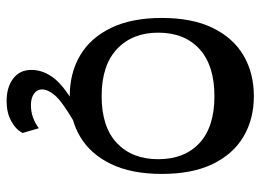

<svg xmlns="http://www.w3.org/2000/svg" viewBox="-126 -475 808 596"><g transform="rotate(90 278.0 -177.0)"><path d="M278.5 10.5Q206.8 10.5 152.2 -21.6Q97.6 -53.7 66.7 -117.5Q35.7 -181.3 35.7 -275.3Q35.7 -369.9 66.7 -433.3Q97.6 -496.8 152.2 -528.9Q206.8 -561 278.5 -561Q349.5 -561 403.9 -528.9Q458.4 -496.8 489.1 -433.3Q519.9 -369.9 519.9 -275.3Q519.9 -181.3 489.1 -117.5Q458.4 -53.7 403.9 -21.6Q349.5 10.5 278.5 10.5ZM278.5 -88.5Q374 -88.5 424.1 -135.8Q474.2 -183.1 474.2 -264.2Q474.2 -345.7 424.1 -392.2Q374 -438.6 278.5 -438.6Q183 -438.6 132.2 -392.2Q81.4 -345.7 81.4 -264.2Q81.4 -183.8 132.2 -136.1Q183 -88.5 278.5 -88.5ZM293.9 206.5Q250.8 206.5 223.9 186.1Q197 165.6 197 129.7Q197 92.5 223 59.1Q249.1 25.6 320.5 -14.1L353.4 0Q294 35.2 275.8 56.8Q257.6 78.3 257.6 96.5Q257.6 112.1 270.9 121.5Q284.3 131 306.4 131Q327.3 131 345.3 124.3Q363.3 117.6 378.1 106.3L392.7 156.9Q381.8 178.1 355.7 192.3Q329.6 206.5 293.9 206.5Z"/></g></svg>

Font: Savate ExtraLight
Style: Regular
Weight: 200
Designer: Max Esnée
Foundry: Plomb Type
Version: Version 2.000